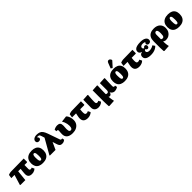

<svg xmlns="http://www.w3.org/2000/svg" viewBox="704 -3413 6211 6211"><g transform="rotate(-45 3809.5 -308.0)"><path d="M566 14Q481 14 440 -24Q399 -62 399 -142Q399 -157 400.5 -178Q402 -199 404 -223.5Q406 -248 408.5 -273Q411 -298 414 -322.5Q417 -347 418 -366H307L269 0H53L32 -11L140 -366H-7L13 -492Q25 -499 41.5 -504.5Q58 -510 76 -514.5Q94 -519 111 -521Q128 -523 141 -523L725 -531V-377L704 -366H595Q595 -346 594.5 -326Q594 -306 594 -284Q594 -262 593.5 -237.5Q593 -213 593 -183Q593 -155 606 -140.5Q619 -126 646 -126Q660 -126 672.5 -129.5Q685 -133 699 -142L741 -54Q717 -31 688.5 -16Q660 -1 629.5 6.5Q599 14 566 14Z M1065 14Q973 14 910 -16Q847 -46 815 -105.5Q783 -165 783 -251Q783 -342 818 -404Q853 -466 921 -498.5Q989 -531 1088 -531Q1178 -531 1240.5 -501Q1303 -471 1334.5 -412.5Q1366 -354 1366 -268Q1366 -177 1331.5 -114Q1297 -51 1230 -18.5Q1163 14 1065 14ZM1079 -99Q1110 -99 1122 -132.5Q1134 -166 1134 -251Q1134 -310 1128 -346.5Q1122 -383 1108 -400.5Q1094 -418 1073 -418Q1044 -418 1029.5 -385.5Q1015 -353 1015 -285Q1015 -181 1029 -140Q1043 -99 1079 -99Z M2064 -114 2080 -38Q2049 -11 2018.5 1Q1988 13 1949 13Q1909 13 1883 1Q1857 -11 1839 -40Q1821 -69 1805 -121L1766 -248H1764L1650 0H1402L1383 -11L1679 -532L1648 -632Q1639 -665 1627.5 -683.5Q1616 -702 1599 -709.5Q1582 -717 1555 -717Q1542 -717 1531 -714.5Q1520 -712 1517 -707Q1530 -695 1538 -683.5Q1546 -672 1550 -661.5Q1554 -651 1554 -639Q1554 -610 1530.5 -592Q1507 -574 1468 -574Q1429 -574 1405.5 -596Q1382 -618 1382 -657Q1382 -694 1405 -722Q1428 -750 1468 -766Q1508 -782 1560 -782Q1637 -782 1689.5 -760.5Q1742 -739 1778.5 -688.5Q1815 -638 1846 -550L1990 -139Q1994 -128 1999.5 -121Q2005 -114 2012 -110.5Q2019 -107 2030 -107Q2039 -107 2046.5 -108.5Q2054 -110 2064 -114Z M2432 13Q2298 13 2228 -44Q2158 -101 2158 -210Q2158 -241 2160 -271.5Q2162 -302 2164 -327Q2166 -352 2166 -366Q2166 -389 2159 -398Q2152 -407 2135 -407Q2128 -407 2119.5 -405.5Q2111 -404 2105 -401L2089 -477Q2119 -500 2162 -513Q2205 -526 2248 -526Q2319 -526 2352.5 -493Q2386 -460 2386 -389Q2386 -370 2385 -347Q2384 -324 2382 -300.5Q2380 -277 2379 -255.5Q2378 -234 2378 -216Q2378 -176 2385.5 -150Q2393 -124 2408.5 -111.5Q2424 -99 2448 -99Q2486 -99 2504.5 -133Q2523 -167 2523 -235Q2523 -280 2514 -326.5Q2505 -373 2487.5 -417Q2470 -461 2445 -500L2651 -525L2670 -514Q2695 -486 2713 -447.5Q2731 -409 2741 -362.5Q2751 -316 2751 -267Q2751 -183 2711.5 -120Q2672 -57 2600 -22Q2528 13 2432 13Z M3123 14Q3024 14 2973 -31Q2922 -76 2922 -163Q2922 -180 2923.5 -198.5Q2925 -217 2929.5 -241Q2934 -265 2940 -295.5Q2946 -326 2955 -366H2771L2791 -492Q2803 -498 2818 -503Q2833 -508 2849.5 -512.5Q2866 -517 2882 -519.5Q2898 -522 2911 -523L3343 -531V-377L3324 -366H3143Q3140 -343 3138.5 -327Q3137 -311 3136 -298.5Q3135 -286 3134 -274.5Q3133 -263 3133 -252.5Q3133 -242 3133 -228Q3133 -173 3148 -150Q3163 -127 3199 -127Q3219 -127 3237.5 -132Q3256 -137 3275 -148L3318 -63Q3286 -28 3232.5 -7Q3179 14 3123 14Z M3615 14Q3526 14 3477 -30.5Q3428 -75 3428 -155Q3428 -172 3428.5 -200.5Q3429 -229 3429.5 -265Q3430 -301 3430.5 -338.5Q3431 -376 3431.5 -411.5Q3432 -447 3432.5 -474Q3433 -501 3433 -513L3633 -525L3652 -514Q3648 -467 3645 -428Q3642 -389 3640 -357Q3638 -325 3637 -297.5Q3636 -270 3635.5 -245.5Q3635 -221 3635 -198Q3635 -162 3649.5 -144.5Q3664 -127 3694 -127Q3709 -127 3725 -132.5Q3741 -138 3751 -147L3795 -62Q3771 -38 3741.5 -21Q3712 -4 3680 5Q3648 14 3615 14Z M3889 227 3869 216Q3866 164 3864 114Q3862 64 3861 11Q3860 -42 3860 -103Q3860 -119 3860 -147Q3860 -175 3860 -211.5Q3860 -248 3860.5 -288.5Q3861 -329 3861 -370Q3861 -411 3861 -448Q3861 -485 3861 -513L4067 -525L4086 -514Q4083 -444 4080.5 -390Q4078 -336 4077 -292Q4076 -248 4075.5 -208.5Q4075 -169 4075 -127Q4086 -118 4099 -114.5Q4112 -111 4133 -111Q4164 -111 4178 -135.5Q4192 -160 4192 -211Q4192 -220 4192 -238.5Q4192 -257 4192 -281Q4192 -305 4192 -334Q4192 -363 4192 -393.5Q4192 -424 4192 -454.5Q4192 -485 4192 -513L4400 -525L4419 -514Q4417 -484 4415.5 -447Q4414 -410 4412.5 -369.5Q4411 -329 4409.5 -289.5Q4408 -250 4407.5 -215.5Q4407 -181 4407 -155Q4407 -141 4412 -129.5Q4417 -118 4425.5 -111.5Q4434 -105 4445 -105Q4456 -105 4464 -106.5Q4472 -108 4481 -111L4497 -35Q4468 -13 4427 0.5Q4386 14 4345 14Q4317 14 4288 0.5Q4259 -13 4237.5 -35.5Q4216 -58 4208 -83Q4203 -40 4179.5 -13Q4156 14 4121 14Q4110 14 4099.5 10Q4089 6 4078 -2H4076Q4081 37 4086 74Q4091 111 4097 146Q4103 181 4111 214Z M4811 14Q4719 14 4656 -16Q4593 -46 4561 -105.5Q4529 -165 4529 -251Q4529 -342 4564 -404Q4599 -466 4667 -498.5Q4735 -531 4834 -531Q4924 -531 4986.5 -501Q5049 -471 5080.5 -412.5Q5112 -354 5112 -268Q5112 -177 5077.5 -114Q5043 -51 4976 -18.5Q4909 14 4811 14ZM4825 -99Q4856 -99 4868 -132.5Q4880 -166 4880 -251Q4880 -310 4874 -346.5Q4868 -383 4854 -400.5Q4840 -418 4819 -418Q4790 -418 4775.5 -385.5Q4761 -353 4761 -285Q4761 -181 4775 -140Q4789 -99 4825 -99ZM4831 -567 4774 -602 4841 -775Q4856 -813 4873 -828Q4890 -843 4918 -843Q4943 -843 4963.5 -826Q4984 -809 4998 -777V-752Z M5479 14Q5380 14 5329 -31Q5278 -76 5278 -163Q5278 -180 5279.5 -198.5Q5281 -217 5285.5 -241Q5290 -265 5296 -295.5Q5302 -326 5311 -366H5127L5147 -492Q5159 -498 5174 -503Q5189 -508 5205.5 -512.5Q5222 -517 5238 -519.5Q5254 -522 5267 -523L5699 -531V-377L5680 -366H5499Q5496 -343 5494.5 -327Q5493 -311 5492 -298.5Q5491 -286 5490 -274.5Q5489 -263 5489 -252.5Q5489 -242 5489 -228Q5489 -173 5504 -150Q5519 -127 5555 -127Q5575 -127 5593.5 -132Q5612 -137 5631 -148L5674 -63Q5642 -28 5588.5 -7Q5535 14 5479 14Z M6005 14Q5927 14 5872 -4.5Q5817 -23 5788.5 -58Q5760 -93 5760 -143Q5760 -195 5788 -225Q5816 -255 5870 -262V-266Q5821 -276 5795 -304Q5769 -332 5769 -375Q5769 -427 5801.5 -461.5Q5834 -496 5899 -513.5Q5964 -531 6062 -531Q6178 -531 6245 -491Q6312 -451 6312 -382Q6312 -338 6286 -313.5Q6260 -289 6214 -289Q6181 -289 6160 -308.5Q6139 -328 6139 -359Q6139 -364 6142 -371.5Q6145 -379 6152 -389.5Q6159 -400 6169 -414Q6154 -425 6128.5 -431Q6103 -437 6069 -437Q6020 -437 5989.5 -416.5Q5959 -396 5959 -361Q5959 -339 5971.5 -322Q5984 -305 6005 -297Q6020 -323 6037 -335Q6054 -347 6074 -347Q6103 -347 6119.5 -327.5Q6136 -308 6136 -275Q6136 -243 6119 -223Q6102 -203 6074 -203Q6054 -203 6036.5 -216.5Q6019 -230 6005 -255Q5984 -247 5971.5 -230.5Q5959 -214 5959 -194Q5959 -160 5989 -140Q6019 -120 6073 -120Q6105 -120 6136.5 -126.5Q6168 -133 6198.5 -146Q6229 -159 6258 -178L6312 -100Q6277 -62 6231 -36.5Q6185 -11 6129 1.5Q6073 14 6005 14Z M6407 227 6387 216Q6385 195 6382.5 155Q6380 115 6379 66.5Q6378 18 6378 -28V-238Q6378 -335 6411 -400Q6444 -465 6509.5 -498Q6575 -531 6671 -531Q6807 -531 6884.5 -460.5Q6962 -390 6962 -267Q6962 -185 6927.5 -121.5Q6893 -58 6832 -22Q6771 14 6692 14Q6671 14 6656 10.5Q6641 7 6627 -1Q6613 -9 6594 -21H6593Q6594 17 6595.5 48.5Q6597 80 6600 108Q6603 136 6608 162Q6613 188 6619 214ZM6653 -100Q6681 -100 6697 -116.5Q6713 -133 6720 -169.5Q6727 -206 6727 -267Q6727 -346 6710.5 -382Q6694 -418 6659 -418Q6628 -418 6610.5 -392.5Q6593 -367 6593 -322V-120Q6603 -114 6613 -109.5Q6623 -105 6633.5 -102.5Q6644 -100 6653 -100Z M7298 14Q7206 14 7143 -16Q7080 -46 7048 -105.5Q7016 -165 7016 -251Q7016 -342 7051 -404Q7086 -466 7154 -498.5Q7222 -531 7321 -531Q7411 -531 7473.5 -501Q7536 -471 7567.5 -412.5Q7599 -354 7599 -268Q7599 -177 7564.5 -114Q7530 -51 7463 -18.5Q7396 14 7298 14ZM7312 -99Q7343 -99 7355 -132.5Q7367 -166 7367 -251Q7367 -310 7361 -346.5Q7355 -383 7341 -400.5Q7327 -418 7306 -418Q7277 -418 7262.5 -385.5Q7248 -353 7248 -285Q7248 -181 7262 -140Q7276 -99 7312 -99Z"/></g></svg>

Font: Literata Black
Style: Regular
Weight: 900
Designer: Latin by Veronika Burian and Jose Scaglione. Greek by Irene Vlachou. Cyrillic by Vera Evstafieva.
Foundry: TypeTogether
Version: Version 3.103;gftools[0.9.29]